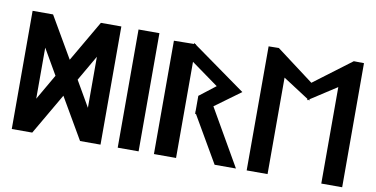

<svg xmlns="http://www.w3.org/2000/svg" viewBox="-82 -1140 2694 1376"><g transform="rotate(10 1264.5 -452.0)"><path d="M573.5 -244.2 466.1 -430 573.5 -615.8ZM197.5 -615.8 304.9 -430 197.5 -244.2ZM385.5 -299.1 559.5 0H708.4V-860H559.5L385.5 -560.9L211.5 -860H62.6V0H211.5Z M985.5 0V-860H833.5V0Z M1457.4 -411.1 1644 -547.5 1258.1 -823.2V-827.1L1253.1 -827L1243.1 -834.6L1243.1 -826.9L1097.1 -824.9V0H1258.1V-699.6L1455.6 -557.3L1337.9 -466.1V-351.2L1335.6 -349.6L1337.9 -345.6V-332.4L1343.3 -336.3L1538.7 0H1693.9Z M2111.8 -570.5 2119.5 -575.5 2127.2 -570.5 2127.2 -580.5 2315 -702.1V0H2467L2466.5 -902.9L2392.3 -904L2119.5 -698.9L1846.7 -904L1772.5 -902.9L1772 0H1924V-702.1L2111.8 -580.5Z"/></g></svg>

Font: Stormning
Style: Bold
Weight: 400
Designer: Robert Jablonski, Mew Too
Foundry: Cannot Into Space Fonts
Version: Version 0.90